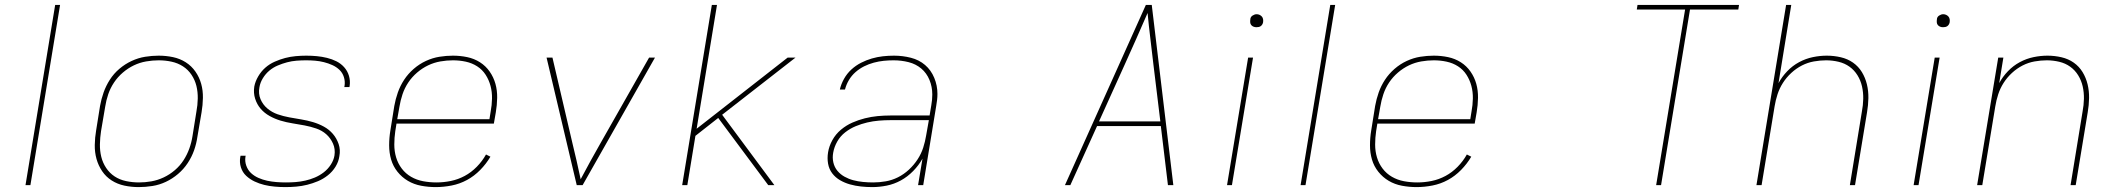

<svg xmlns="http://www.w3.org/2000/svg" viewBox="-20 -755 8640 783"><path d="M84 0 205 -735H225L104 0Z M546 8Q516 8 487.5 2Q459 -4 435.5 -19Q412 -34 396.5 -57Q381 -80 373.5 -107Q366 -134 366.5 -164Q367 -194 372 -223L388 -323Q393 -351 402.5 -378Q412 -405 428 -430Q444 -455 467 -474.5Q490 -494 517 -506.5Q544 -519 572 -523.5Q600 -528 627 -528Q657 -528 685.5 -522Q714 -516 737.5 -501Q761 -486 777 -463Q793 -440 800.5 -413Q808 -386 807.5 -356Q807 -326 802 -297L785 -197Q781 -169 771.5 -142Q762 -115 745.5 -90Q729 -65 706 -45.5Q683 -26 656.5 -13.5Q630 -1 601.5 3.5Q573 8 546 8ZM547 -11Q572 -11 597.5 -15.5Q623 -20 647.5 -31.5Q672 -43 693 -61Q714 -79 728.5 -101.5Q743 -124 752 -149Q761 -174 765 -200L781 -300Q786 -326 786.5 -353Q787 -380 781 -404.5Q775 -429 761 -450Q747 -471 726 -484.5Q705 -498 679.5 -503.5Q654 -509 627 -509Q602 -509 576 -504.5Q550 -500 526 -488.5Q502 -477 481 -459Q460 -441 445 -418.5Q430 -396 421.5 -371Q413 -346 409 -320L392 -220Q388 -194 387.5 -167Q387 -140 393 -115.5Q399 -91 413 -70Q427 -49 447.5 -35.5Q468 -22 494 -16.5Q520 -11 547 -11Z M1144 8Q1122 8 1100 6Q1078 4 1057.5 -1Q1037 -6 1018 -15Q999 -24 984 -38Q969 -52 962.5 -72.5Q956 -93 960 -115L961 -120H982L981 -116Q978 -97 984.5 -79Q991 -61 1004 -49Q1017 -37 1034 -29.5Q1051 -22 1069.5 -18Q1088 -14 1107.5 -12.5Q1127 -11 1146 -11Q1166 -11 1185.5 -12.5Q1205 -14 1225 -18.5Q1245 -23 1264 -31Q1283 -39 1300 -52Q1317 -65 1329 -83.5Q1341 -102 1344 -121Q1348 -147 1338 -169.5Q1328 -192 1310.5 -207.5Q1293 -223 1269.5 -231Q1246 -239 1222 -243.5Q1198 -248 1173 -252Q1148 -256 1124.5 -263Q1101 -270 1079.5 -282Q1058 -294 1043 -311.5Q1028 -329 1020.5 -352.5Q1013 -376 1017 -402Q1021 -423 1033 -443.5Q1045 -464 1062 -479Q1079 -494 1100.5 -503.5Q1122 -513 1143 -518.5Q1164 -524 1186 -526Q1208 -528 1229 -528Q1251 -528 1272 -526Q1293 -524 1313.5 -519Q1334 -514 1352 -505Q1370 -496 1383.5 -481Q1397 -466 1403 -446Q1409 -426 1406 -405L1405 -400H1384L1385 -404Q1388 -423 1382.5 -440.5Q1377 -458 1364.5 -470Q1352 -482 1335.5 -489.5Q1319 -497 1301 -501.5Q1283 -506 1265 -507.5Q1247 -509 1228 -509Q1209 -509 1189.5 -507.5Q1170 -506 1151 -501Q1132 -496 1113 -488Q1094 -480 1078.5 -467Q1063 -454 1052 -436Q1041 -418 1038 -399Q1033 -373 1042.5 -350.5Q1052 -328 1070.5 -312.5Q1089 -297 1112 -289Q1135 -281 1159.5 -276.5Q1184 -272 1208.5 -268Q1233 -264 1256.5 -257Q1280 -250 1301 -238.5Q1322 -227 1337.5 -209Q1353 -191 1361 -167.5Q1369 -144 1364 -118Q1361 -96 1348.5 -75.5Q1336 -55 1317 -40Q1298 -25 1276.5 -16Q1255 -7 1233 -1.5Q1211 4 1188.5 6Q1166 8 1144 8Z M1757 8Q1727 8 1697.5 2.5Q1668 -3 1643.5 -17.5Q1619 -32 1601 -54.5Q1583 -77 1575 -104.5Q1567 -132 1567 -162.5Q1567 -193 1572 -223L1588 -323Q1593 -351 1602.5 -378Q1612 -405 1628 -429.5Q1644 -454 1667 -474Q1690 -494 1717 -506.5Q1744 -519 1772 -523.5Q1800 -528 1827 -528Q1857 -528 1885.5 -522Q1914 -516 1937.5 -501Q1961 -486 1977 -463Q1993 -440 2000.5 -413Q2008 -386 2007.5 -356Q2007 -326 2002 -297L1994 -251H1597L1592 -220Q1588 -193 1588 -165.5Q1588 -138 1595.5 -113Q1603 -88 1618.5 -67.5Q1634 -47 1656.5 -34Q1679 -21 1705.5 -16Q1732 -11 1760 -11Q1789 -11 1818.5 -17Q1848 -23 1875 -37.5Q1902 -52 1924.5 -75Q1947 -98 1962 -125L1980 -116Q1963 -87 1938.5 -62Q1914 -37 1884.5 -21Q1855 -5 1822 1.5Q1789 8 1757 8ZM1976 -269 1981 -300Q1986 -326 1986.5 -353Q1987 -380 1980.5 -404.5Q1974 -429 1960.5 -450Q1947 -471 1926 -484.5Q1905 -498 1879.5 -503.5Q1854 -509 1827 -509Q1802 -509 1776 -504.5Q1750 -500 1726 -488.5Q1702 -477 1681 -459Q1660 -441 1645 -418.5Q1630 -396 1621.5 -370.5Q1613 -345 1609 -320L1600 -269Z M2332 0 2209 -520H2233L2314 -173Q2323 -136 2331.5 -99Q2340 -62 2348 -24Q2368 -62 2388.5 -99Q2409 -136 2430 -173L2627 -520H2651L2356 0Z M2762 0 2883 -735H2904L2821 -230L3192 -520H3224L2925 -287L3138 0H3113L2909 -274L2816 -201L2783 0Z M3537 8Q3514 8 3491 5.5Q3468 3 3446.5 -3Q3425 -9 3406 -20Q3387 -31 3374 -48Q3361 -65 3357 -87.5Q3353 -110 3357 -134Q3361 -159 3374.5 -183.5Q3388 -208 3409.5 -226Q3431 -244 3456 -255Q3481 -266 3507 -272.5Q3533 -279 3559 -281.5Q3585 -284 3611 -284H3771L3778 -326Q3780 -337 3781 -348Q3782 -359 3782 -369V-370Q3782 -401 3770.5 -429Q3759 -457 3737 -475.5Q3715 -494 3685.5 -501.5Q3656 -509 3624 -509Q3604 -509 3584 -507Q3564 -505 3543.5 -499.5Q3523 -494 3504 -484.5Q3485 -475 3469 -461Q3453 -447 3442 -428.5Q3431 -410 3426 -390H3405Q3410 -412 3422 -433.5Q3434 -455 3452 -471.5Q3470 -488 3491.5 -499Q3513 -510 3535.5 -516.5Q3558 -523 3580.5 -525.5Q3603 -528 3626 -528Q3661 -528 3694.5 -519.5Q3728 -511 3752.5 -490Q3777 -469 3790 -437.5Q3803 -406 3803 -372Q3803 -359 3801.5 -347Q3800 -335 3798 -323L3745 0H3724L3742 -108Q3727 -81 3704 -57.5Q3681 -34 3653.5 -19Q3626 -4 3596 2Q3566 8 3537 8ZM3541 -11Q3566 -11 3592 -15.5Q3618 -20 3642 -32Q3666 -44 3686.5 -63Q3707 -82 3722 -105Q3737 -128 3745 -153Q3753 -178 3757 -203L3768 -265H3611Q3588 -265 3564 -263Q3540 -261 3516.5 -255.5Q3493 -250 3470 -240.5Q3447 -231 3427 -215.5Q3407 -200 3394.5 -178Q3382 -156 3378 -133Q3374 -112 3378.5 -92.5Q3383 -73 3395 -58.5Q3407 -44 3424 -34.5Q3441 -25 3460 -20Q3479 -15 3499.5 -13Q3520 -11 3541 -11Z M4323 0 4653 -735H4677L4765 0H4743L4714 -241H4454L4345 0ZM4712 -260 4684 -490Q4678 -543 4671.5 -596Q4665 -649 4660 -702Q4637 -649 4613.5 -596Q4590 -543 4566 -490L4462 -260Z M4984 0 5070 -520H5090L5004 0ZM5104 -644Q5098 -644 5092.5 -646Q5087 -648 5083 -652.5Q5079 -657 5078.5 -663.5Q5078 -670 5079 -676Q5079 -681 5081.5 -685Q5084 -689 5088 -691.5Q5092 -694 5096 -695.5Q5100 -697 5105 -697Q5111 -697 5116.5 -694.5Q5122 -692 5126 -687.5Q5130 -683 5131 -676.5Q5132 -670 5131 -664Q5130 -659 5127.5 -655Q5125 -651 5121.5 -648.5Q5118 -646 5113.5 -645Q5109 -644 5104 -644Z M5284 0 5405 -735H5425L5304 0Z M5757 8Q5727 8 5697.5 2.5Q5668 -3 5643.5 -17.5Q5619 -32 5601 -54.5Q5583 -77 5575 -104.5Q5567 -132 5567 -162.5Q5567 -193 5572 -223L5588 -323Q5593 -351 5602.5 -378Q5612 -405 5628 -429.5Q5644 -454 5667 -474Q5690 -494 5717 -506.5Q5744 -519 5772 -523.5Q5800 -528 5827 -528Q5857 -528 5885.5 -522Q5914 -516 5937.5 -501Q5961 -486 5977 -463Q5993 -440 6000.5 -413Q6008 -386 6007.5 -356Q6007 -326 6002 -297L5994 -251H5597L5592 -220Q5588 -193 5588 -165.5Q5588 -138 5595.5 -113Q5603 -88 5618.5 -67.5Q5634 -47 5656.5 -34Q5679 -21 5705.5 -16Q5732 -11 5760 -11Q5789 -11 5818.5 -17Q5848 -23 5875 -37.5Q5902 -52 5924.5 -75Q5947 -98 5962 -125L5980 -116Q5963 -87 5938.5 -62Q5914 -37 5884.5 -21Q5855 -5 5822 1.5Q5789 8 5757 8ZM5976 -269 5981 -300Q5986 -326 5986.5 -353Q5987 -380 5980.5 -404.5Q5974 -429 5960.5 -450Q5947 -471 5926 -484.5Q5905 -498 5879.5 -503.5Q5854 -509 5827 -509Q5802 -509 5776 -504.5Q5750 -500 5726 -488.5Q5702 -477 5681 -459Q5660 -441 5645 -418.5Q5630 -396 5621.5 -370.5Q5613 -345 5609 -320L5600 -269Z M6734 0 6852 -716H6655L6658 -735H7072L7069 -716H6872L6754 0Z M7143 0 7264 -735H7285L7233 -416Q7247 -442 7268.5 -464.5Q7290 -487 7317 -501.5Q7344 -516 7373 -522Q7402 -528 7430 -528Q7459 -528 7487 -521.5Q7515 -515 7537 -499.5Q7559 -484 7573 -461Q7587 -438 7593.5 -411Q7600 -384 7599.5 -355Q7599 -326 7594 -297L7545 0H7524L7573 -300Q7578 -326 7578.5 -352Q7579 -378 7573.5 -402.5Q7568 -427 7555 -448Q7542 -469 7522.5 -483Q7503 -497 7478 -503Q7453 -509 7427 -509Q7403 -509 7377.5 -504.5Q7352 -500 7328.5 -488Q7305 -476 7285 -457.5Q7265 -439 7251 -417Q7237 -395 7229 -370.5Q7221 -346 7217 -321L7164 0Z M7784 0 7870 -520H7890L7804 0ZM7904 -644Q7898 -644 7892.5 -646Q7887 -648 7883 -652.5Q7879 -657 7878.5 -663.5Q7878 -670 7879 -676Q7879 -681 7881.5 -685Q7884 -689 7888 -691.5Q7892 -694 7896 -695.5Q7900 -697 7905 -697Q7911 -697 7916.5 -694.5Q7922 -692 7926 -687.5Q7930 -683 7931 -676.5Q7932 -670 7931 -664Q7930 -659 7927.5 -655Q7925 -651 7921.5 -648.5Q7918 -646 7913.5 -645Q7909 -644 7904 -644Z M8043 0 8129 -520H8150L8133 -416Q8147 -442 8168.5 -464.5Q8190 -487 8217 -501.5Q8244 -516 8273 -522Q8302 -528 8330 -528Q8359 -528 8387 -521.5Q8415 -515 8437 -499.5Q8459 -484 8473 -461Q8487 -438 8493.5 -411Q8500 -384 8499.5 -355Q8499 -326 8494 -297L8445 0H8424L8473 -300Q8478 -326 8478.5 -352Q8479 -378 8473.5 -402.5Q8468 -427 8455 -448Q8442 -469 8422.5 -483Q8403 -497 8378 -503Q8353 -509 8327 -509Q8303 -509 8277.5 -504.5Q8252 -500 8228.5 -488Q8205 -476 8185 -457.5Q8165 -439 8151 -417Q8137 -395 8129 -370.5Q8121 -346 8117 -321L8064 0Z"/></svg>

Font: Iosevka Aile Thin
Style: Italic
Weight: 100
Italic angle: -9°
Designer: Belleve Invis
Foundry: Belleve Invis
Version: Version 31.1.0; ttfautohint (v1.8.4)